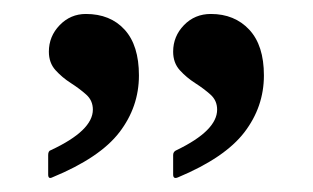

<svg xmlns="http://www.w3.org/2000/svg" viewBox="-20 -667 448 275"><path d="M235 -413Q228 -410 228 -417V-445Q228 -450 233 -452Q262 -466 276.5 -480.5Q291 -495 291 -510Q291 -523 281.5 -531.5Q272 -540 259.5 -548Q247 -556 237.5 -566.5Q228 -577 228 -593Q228 -615 243.5 -631Q259 -647 282 -647Q316 -647 337 -624.5Q358 -602 358 -559Q358 -514 330 -477.5Q302 -441 235 -413ZM55 -413Q49 -410 49 -417V-445Q49 -451 53 -452Q83 -466 98 -480.5Q113 -495 113 -510Q113 -523 103.5 -531.5Q94 -540 81.5 -548Q69 -556 59.5 -566.5Q50 -577 50 -593Q50 -615 65.5 -631Q81 -647 103 -647Q138 -647 158.5 -624.5Q179 -602 179 -559Q179 -514 151 -477.5Q123 -441 55 -413Z"/></svg>

Font: Noto Rashi Hebrew
Style: Regular
Weight: 400
Version: Version 1.006